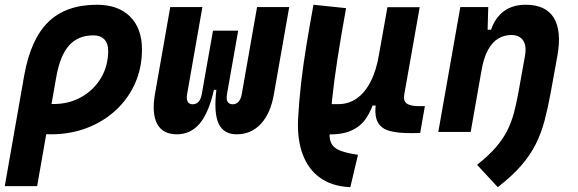

<svg xmlns="http://www.w3.org/2000/svg" viewBox="-31 -547 2395 796"><path d="M371.1 -527.3Q459 -527.3 508.3 -478.3Q557.6 -429.2 557.6 -341.8Q557.6 -266.6 529.3 -202.4Q501 -138.2 449.7 -90.6Q398.4 -43 329.6 -16.6Q260.7 9.8 179.7 9.8Q155.3 9.8 131.1 7.1Q106.9 4.4 82.5 -0.5L101.6 -127.9Q128.4 -115.7 190.4 -115.7Q255.4 -115.7 306.6 -144.8Q357.9 -173.8 387.7 -223.9Q417.5 -273.9 417.5 -336.9Q417.5 -367.2 401.4 -383.8Q385.3 -400.4 356.4 -400.4Q293 -400.4 255.6 -358.9Q218.3 -317.4 202.6 -229.5L123 224.6H-11.2L69.3 -233.9Q96.2 -384.8 169.4 -456.1Q242.7 -527.3 371.1 -527.3Z M949.7 9.8Q896.5 9.8 875.5 -34.4Q854.5 -78.6 866.2 -176.3L916.5 -193.4L910.6 -159.7Q906.2 -135.3 912.6 -125Q918.9 -114.7 934.1 -114.7Q948.7 -114.7 958.3 -125.7Q967.8 -136.7 971.2 -156.2L1034.7 -517.6H1168L1104.5 -156.2Q1090.8 -76.7 1050.5 -33.4Q1010.3 9.8 949.7 9.8ZM702.6 9.8Q643.6 9.8 620.6 -33.4Q597.7 -76.7 611.3 -156.2L674.8 -517.6H808.1L744.6 -156.2Q741.2 -136.7 747.1 -125.7Q752.9 -114.7 767.6 -114.7Q782.7 -114.7 792.2 -125Q801.8 -135.3 806.2 -159.7L812 -193.4L856.4 -176.3Q834.5 -78.6 796.6 -34.4Q758.8 9.8 702.6 9.8ZM808.6 -174.3 852.1 -419.9H956.5L913.1 -174.3Z M1421.4 229 1413.6 228.5Q1343.8 224.1 1295.9 189.9Q1248 155.8 1224.6 94.7Q1201.2 33.7 1204.6 -50.3Q1208.5 -126 1217.3 -202.4Q1226.1 -278.8 1239.3 -359.1Q1252.4 -439.5 1268.6 -527.3L1403.8 -513.2Q1382.8 -397.9 1368.2 -303.5Q1353.5 -209 1345.7 -132.6Q1337.9 -56.2 1335.4 6.8Q1334.5 33.2 1344 49.8Q1353.5 66.4 1376.5 76.2Q1399.4 85.9 1438 92.3L1453.1 94.7ZM1324.7 10.3 1304.7 9.8 1321.8 -115.2H1371.1Q1414.6 -115.2 1448.7 -139.4Q1482.9 -163.6 1506.6 -210.7Q1530.3 -257.8 1541 -325.7L1536.1 -109.4H1494.1L1522.9 -136.2Q1509.8 -91.3 1487.5 -57.6Q1465.3 -23.9 1426.5 -6.1Q1387.7 11.7 1324.7 10.3ZM1675.8 4.9Q1620.6 5.4 1585.4 -3.9Q1550.3 -13.2 1535.6 -39.6Q1521 -65.9 1526.9 -115.2V-183.6L1524.9 -234.9L1575.2 -517.1H1709L1645 -155.3Q1640.1 -129.4 1654.8 -118.2Q1669.4 -106.9 1706.5 -106.9H1730.5L1710.9 4.4Z M1786.1 0 1877.4 -517.6H1993.2L1989.7 -394L1920.4 0ZM2148.4 -527.3Q2231.4 -527.3 2264.9 -473.4Q2298.3 -419.4 2279.8 -315.4L2252.4 -164.6Q2240.7 -100.1 2226.8 -47.4Q2212.9 5.4 2189.9 51Q2167 96.7 2129.4 139.9Q2091.8 183.1 2032.7 229L1946.8 136.2Q1995.1 98.1 2024.9 63.5Q2054.7 28.8 2072.3 -6.3Q2089.8 -41.5 2099.9 -79.8Q2109.9 -118.2 2118.2 -163.6L2145 -312.5Q2153.3 -356.4 2137.9 -379.2Q2122.6 -401.9 2088.4 -401.9Q2060.5 -401.9 2035.6 -387.7Q2010.7 -373.5 1992.2 -340.1Q1973.6 -306.6 1964.4 -249.5L1987.8 -423.8H2004.9Q2021.5 -473.1 2057.6 -500.2Q2093.8 -527.3 2148.4 -527.3Z"/></svg>

Font: Cascadia Mono NF
Style: Italic
Weight: 400
Italic angle: -10°
Monospace: yes
Designer: Aaron Bell
Foundry: Saja Typeworks
Version: Version 2404.023